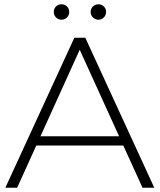

<svg xmlns="http://www.w3.org/2000/svg" viewBox="-20 -876 745 896"><path d="M5 0 327 -700H378L700 0H645L341 -668H363L60 0ZM123 -197 140 -240H559L576 -197ZM439 -784Q425 -784 414 -794.5Q403 -805 403 -820Q403 -836 414 -846Q425 -856 439 -856Q454 -856 464.5 -846Q475 -836 475 -820Q475 -805 464.5 -794.5Q454 -784 439 -784ZM267 -784Q252 -784 241.5 -794.5Q231 -805 231 -820Q231 -836 241.5 -846Q252 -856 267 -856Q282 -856 292.5 -846Q303 -836 303 -820Q303 -805 292.5 -794.5Q282 -784 267 -784Z"/></svg>

Font: Modern
Style: Regular
Weight: 300
Designer: Julieta Ulanovsky
Foundry: Julieta Ulanovsky
Version: Version 8.000